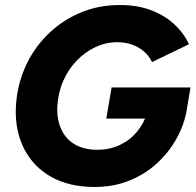

<svg xmlns="http://www.w3.org/2000/svg" viewBox="-20 -732 778 764"><path d="M357 12Q256 12 185 -27.5Q114 -67 77 -138Q40 -209 43 -301Q46 -384 77.5 -458.5Q109 -533 165 -590Q221 -647 295 -679.5Q369 -712 457 -712Q527 -712 581 -691.5Q635 -671 673 -636Q711 -601 732 -556L585 -485Q573 -510 552.5 -527.5Q532 -545 505.5 -554.5Q479 -564 446 -564Q401 -564 359.5 -544.5Q318 -525 284.5 -490Q251 -455 231 -408.5Q211 -362 208 -307Q206 -256 224 -217Q242 -178 278.5 -157Q315 -136 367 -136Q416 -136 456.5 -155Q497 -174 524.5 -207Q552 -240 565 -281L723 -294Q713 -236 683 -181.5Q653 -127 605.5 -83Q558 -39 495 -13.5Q432 12 357 12ZM403 -260 424 -384H738L723 -294L628 -260Z"/></svg>

Font: Figtree Light ExtraBold
Style: Italic
Weight: 800
Italic angle: -9.5°
Version: Version 2.001;gftools[0.9.30]